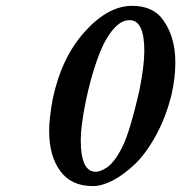

<svg xmlns="http://www.w3.org/2000/svg" viewBox="-20 -626 619 656"><path d="M422.9 -557.1Q409.7 -557.1 397 -551Q384.3 -544.9 367.9 -526.9Q351.6 -508.8 336.4 -479.7Q321.3 -450.7 304.7 -400.4Q288.1 -350.1 273.9 -284.2Q255.9 -196.3 255.9 -147Q255.9 -39.1 307.1 -39.1Q314 -39.1 322.5 -42Q331.1 -44.9 344 -53Q356.9 -61 371.3 -79.8Q385.7 -98.6 398.9 -126Q423.8 -176.3 456.1 -315.9Q473.1 -401.4 473.1 -452.1Q473.1 -557.1 422.9 -557.1ZM296.9 9.8Q223.6 9.8 185.8 -41.7Q147.9 -93.3 147.9 -179.2Q147.9 -220.2 160.2 -288.1Q189.9 -429.2 269.5 -517.6Q349.1 -606 431.2 -606Q493.2 -606 527.8 -569.8Q579.1 -509.3 579.1 -413.1Q579.1 -361.8 566.9 -306.2Q547.9 -228 513.7 -165Q479.5 -102.1 441.2 -65.4Q402.8 -28.8 365.5 -9.5Q328.1 9.8 296.9 9.8Z"/></svg>

Font: Linear Smooth
Style: Bold Italic
Weight: 700
Designer: Philipp H. Poll, Flanker
Foundry: Philipp H. Poll, reworked by Flanker
Version: Version 1.061 | FøM Fix